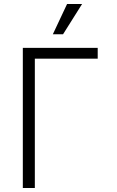

<svg xmlns="http://www.w3.org/2000/svg" viewBox="-20 -939 584 959"><path d="M94 -700H468V-646H154V0H94ZM315 -919H390L295 -768H244Z"/></svg>

Font: Moderustic Light
Style: Regular
Weight: 300
Designer: Tural Alisoy
Foundry: TAFT Foundry
Version: Version 2.120